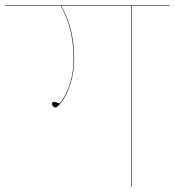

<svg xmlns="http://www.w3.org/2000/svg" viewBox="-30 -700 656 720"><path d="M606 -678H464V0H462V-678H200Q226 -630 237 -582.5Q248 -535 248 -481Q248 -429 234.5 -387Q221 -345 203.5 -321Q186 -297 178 -297Q173 -297 169 -301.5Q165 -306 165 -311Q165 -318 174 -318Q177 -318 193 -312Q197 -314 210.5 -336Q224 -358 235 -395.5Q246 -433 246 -481Q246 -534 235 -582Q224 -630 198 -678H-10V-680H606Z"/></svg>

Font: FiraGO Two
Style: Regular
Weight: 100
Designer: bBox Type
Foundry: bBox Type GmbH
Version: Version 1.001